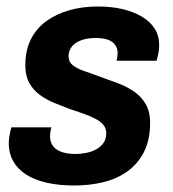

<svg xmlns="http://www.w3.org/2000/svg" viewBox="-20 -559 532 591"><path d="M209 12Q160 12 122 3Q84 -6 58.5 -23Q33 -40 20 -64Q7 -88 7 -117Q7 -130 9.5 -143Q12 -156 15 -167H138Q136 -159 135 -152Q134 -145 134 -140Q134 -121 144 -108.5Q154 -96 172 -90.5Q190 -85 212 -85Q229 -85 246 -88.5Q263 -92 276.5 -99.5Q290 -107 298.5 -119Q307 -131 307 -149Q307 -165 297.5 -175.5Q288 -186 272.5 -194Q257 -202 237.5 -209Q218 -216 196 -223Q172 -232 147.5 -242Q123 -252 102.5 -267Q82 -282 70 -304Q58 -326 58 -358Q58 -405 75.5 -439Q93 -473 124 -495Q155 -517 195 -528Q235 -539 281 -539Q323 -539 357 -531Q391 -523 416.5 -508Q442 -493 456 -471Q470 -449 470 -420Q470 -406 467 -392.5Q464 -379 462 -372H339Q341 -382 341.5 -387.5Q342 -393 342 -396Q342 -411 334 -421.5Q326 -432 311.5 -437Q297 -442 275 -442Q255 -442 239.5 -438Q224 -434 213 -426.5Q202 -419 196.5 -408.5Q191 -398 191 -386Q191 -368 205 -357.5Q219 -347 241.5 -339.5Q264 -332 290 -322Q316 -313 342.5 -303Q369 -293 391.5 -278Q414 -263 428 -239.5Q442 -216 442 -181Q442 -128 423 -91Q404 -54 371.5 -31Q339 -8 297 2Q255 12 209 12Z"/></svg>

Font: Archivo SemiCondensed
Style: Bold Italic
Weight: 700
Width: 4
Italic angle: -10°
Designer: Hector Gatti
Foundry: Omnibus-Type
Version: Version 2.001